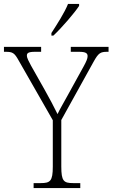

<svg xmlns="http://www.w3.org/2000/svg" viewBox="-29 -951 569 971"><path d="M231 -784V-771H241C284 -811 348 -886 371 -921V-931H315C297 -886 260 -829 231 -784ZM141 0H377V-25H341C293 -25 281 -35 281 -109V-344L445 -640C469 -683 479 -689 513 -689H520V-714H329V-689H371C406 -689 414 -681 414 -667C414 -655 408 -641 395 -617L314 -470C291 -428 272 -396 262 -374C243 -412 222 -453 198 -495L128 -619C117 -640 107 -657 107 -670C107 -681 112 -689 147 -689H179V-714H-9V-689H-1C35 -689 44 -684 66 -644L238 -343V-108C238 -35 225 -25 177 -25H141Z"/></svg>

Font: Noto Serif Thai SemiCondensed ExtraLight
Style: Regular
Weight: 200
Width: 4
Designer: Monotype Design Team
Foundry: Monotype Imaging Inc.
Version: Version 2.002